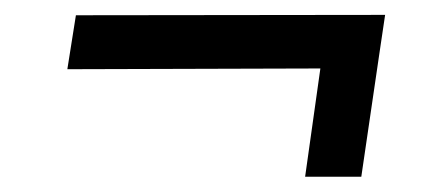

<svg xmlns="http://www.w3.org/2000/svg" viewBox="-20 -422 580 258"><path d="M82 -401.5 497.5 -402 490 -351.5 465.5 -184.5H390L410.5 -330L70.5 -329Z"/></svg>

Font: 1883 Sans
Style: Italic
Weight: 400
Italic angle: -8°
Designer: 1883 Sans project is a fork of Public Sans.
Version: Version 1.009